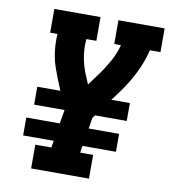

<svg xmlns="http://www.w3.org/2000/svg" viewBox="-82 -806 775 876"><g transform="rotate(10 305.0 -367.5)"><path d="M121 0V-110H195L201 -142H59V-225H214L225 -289H84V-372H191L168 -428Q159 -451 151 -474.5Q143 -498 138.5 -522.5Q134 -547 132.5 -573Q131 -599 133 -625H99V-735H313V-625H267Q263 -584 269.5 -544.5Q276 -505 290 -470L310 -422L354 -482Q378 -515 397.5 -551Q417 -587 427 -625H396V-735H610V-625H561Q548 -570 521.5 -517Q495 -464 460 -416L427 -372H513V-289H366L356 -275L348 -225H489V-142H334L329 -110H389V0Z"/></g></svg>

Font: Iosevka Curly Slab XBdExObl
Style: Regular
Weight: 800
Width: 7
Italic angle: -9°
Monospace: yes
Designer: Belleve Invis
Foundry: Belleve Invis
Version: Version 11.1.0; ttfautohint (v1.8.3)